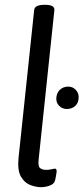

<svg xmlns="http://www.w3.org/2000/svg" viewBox="-20 -772 347 798"><path d="M150 6Q130 6 106 -3Q82 -12 67 -38Q52 -64 57 -115L122 -730Q124 -752 164 -752H168Q208 -752 206 -730L141 -113Q137 -81 146.5 -73.5Q156 -66 171 -66Q185 -66 194.5 -68.5Q204 -71 209 -71Q217 -71 215 -55Q214 -46 211.5 -34Q209 -22 207 -17Q203 -7 186 -0.5Q169 6 150 6ZM258 -319Q239 -319 226.5 -331.5Q214 -344 214 -361Q214 -384 228 -398Q242 -412 264 -412Q282 -412 294.5 -399Q307 -386 307 -369Q307 -345 293 -332Q279 -319 258 -319Z"/></svg>

Font: Asap Condensed Condensed Regular
Style: Italic
Weight: 400
Width: 3
Italic angle: -6°
Designer: Pablo Cosgaya
Foundry: Omnibus-Type
Version: Version 3.001; ttfautohint (v1.8.4.7-5d5b)